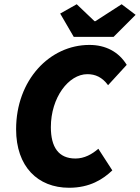

<svg xmlns="http://www.w3.org/2000/svg" viewBox="-20 -874 660 906"><path d="M306 12C404 12 466 -28 510 -70L444 -172C414 -146 378 -126 336 -126C256 -126 220 -180 220 -274C220 -414 304 -524 392 -524C430 -524 462 -510 490 -472L578 -568C540 -630 478 -662 402 -662C214 -662 56 -496 56 -264C56 -88 158 12 306 12ZM328 -700H516L620 -804L554 -854L430 -774H426L342 -854L264 -810Z"/></svg>

Font: Source Sans Pro Black
Style: Italic
Weight: 900
Italic angle: -11°
Designer: Paul D. Hunt
Foundry: Adobe Systems Incorporated
Version: Version 3.006;hotconv 1.0.111;makeotfexe 2.5.65597